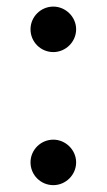

<svg xmlns="http://www.w3.org/2000/svg" viewBox="-20 -550 321 577"><path d="M140.3 6.4C177.2 6.4 208.8 -24.1 208.8 -62.1C208.8 -99.4 177.2 -130.3 140.3 -130.3C102.3 -130.3 71.7 -99.4 71.7 -62.1C71.7 -24.1 102.3 6.4 140.3 6.4ZM140.3 -393.5C177.2 -393.5 208.8 -424 208.8 -462C208.8 -499.3 177.2 -530.2 140.3 -530.2C102.3 -530.2 71.7 -499.3 71.7 -462C71.7 -424 102.3 -393.5 140.3 -393.5Z"/></svg>

Font: Inter 465
Style: Regular
Weight: 400
Designer: Rasmus Andersson
Foundry: rsms
Version: Version 3.019;Glyphs 3.1.2 (3151)